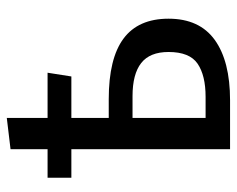

<svg xmlns="http://www.w3.org/2000/svg" viewBox="-86 -611 697 565"><g transform="rotate(-90 262.5 -328.5)"><path d="M490 -181Q490 -90 427.5 -45Q365 0 250 0H106V-467H22V-537H106V-646L198 -657V-537H331L320 -467H198V-357H253Q373 -357 431.5 -313.5Q490 -270 490 -181ZM392 -181Q392 -236 359.5 -261.5Q327 -287 262 -287H198V-72H260Q323 -72 357.5 -95.5Q392 -119 392 -181Z"/></g></svg>

Font: FiraGOUPP
Style: Medium
Weight: 400
Designer: bBox Type
Foundry: bBox Type GmbH
Version: Version 1.001